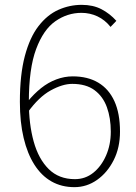

<svg xmlns="http://www.w3.org/2000/svg" viewBox="-20 -759 561 792"><path d="M287 13Q234 13 192.5 -10.5Q151 -34 122 -79.5Q93 -125 77.5 -190Q62 -255 62 -339Q62 -451 82.5 -528Q103 -605 139 -651.5Q175 -698 221 -718.5Q267 -739 317 -739Q364 -739 398.5 -721Q433 -703 460 -673L436 -648Q413 -677 382 -691.5Q351 -706 316 -706Q258 -706 208.5 -671.5Q159 -637 129 -556.5Q99 -476 99 -339Q99 -247 119 -175Q139 -103 181 -61.5Q223 -20 289 -20Q332 -20 365 -46.5Q398 -73 417.5 -117.5Q437 -162 437 -216Q437 -272 421 -316.5Q405 -361 370 -387Q335 -413 278 -413Q238 -413 189 -386Q140 -359 94 -295V-340Q120 -372 149.5 -395.5Q179 -419 212.5 -431.5Q246 -444 280 -444Q342 -444 385.5 -418Q429 -392 452 -341.5Q475 -291 475 -216Q475 -150 449 -98.5Q423 -47 380.5 -17Q338 13 287 13Z"/></svg>

Font: Noto Sans HK Thin Thin
Style: Regular
Weight: 250
Version: Version 2.004-H2;hotconv 1.0.118;makeotfexe 2.5.65603